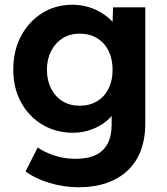

<svg xmlns="http://www.w3.org/2000/svg" viewBox="-20 -560 703 810"><path d="M88 163 139 62Q159 76 185 87Q211 98 239.5 104Q268 110 298 110Q350 110 383.5 94Q417 78 434 46Q451 14 451 -34V-126L475 -121Q469 -88 441.5 -60.5Q414 -33 373.5 -16.5Q333 0 289 0Q216 0 159 -34Q102 -68 69 -128Q36 -188 36 -267Q36 -346 68.5 -407.5Q101 -469 157.5 -504.5Q214 -540 286 -540Q316 -540 343.5 -533Q371 -526 394.5 -513.5Q418 -501 436.5 -485.5Q455 -470 467 -452Q479 -434 482 -416L453 -408L457 -529H593V-40Q593 25 574 75Q555 125 518.5 159.5Q482 194 429.5 212Q377 230 312 230Q249 230 188 211.5Q127 193 88 163ZM455 -266Q455 -311 438 -345.5Q421 -380 389.5 -399Q358 -418 316 -418Q275 -418 244 -398.5Q213 -379 195.5 -344.5Q178 -310 178 -266Q178 -221 195.5 -186.5Q213 -152 244 -133Q275 -114 316 -114Q358 -114 389.5 -133Q421 -152 438 -186Q455 -220 455 -266Z"/></svg>

Font: Mach SemiBold
Style: Regular
Weight: 600
Version: Version 1.002